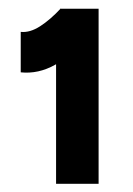

<svg xmlns="http://www.w3.org/2000/svg" viewBox="-20 -823 323 465"><path d="M115.8 -743.8 127.2 -801.8H218.8V-377.8H115.8ZM127.2 -802.6 196.2 -737.2Q153.6 -688.6 113.3 -666Q73 -643.4 30.2 -647.8V-745.8Q52.4 -743.4 77.3 -759.5Q102.2 -775.6 127.2 -802.6Z"/></svg>

Font: 寒蝉端黑体 Light
Style: Regular
Weight: 300
Designer: ChillDuanSans {Warren2060}; 
Source Han Sans {Ryoko NISHIZUKA 西塚涼子 (kana, bopomofo & ideographs); Paul D. Hunt (Latin, G
Foundry: ChillType&Adobe
Version: Version 1.300;Glyphs 3.3 (3306)